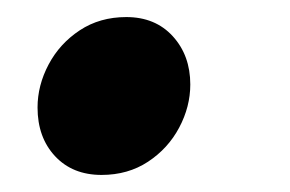

<svg xmlns="http://www.w3.org/2000/svg" viewBox="-20 -193 340 225"><path d="M99 12Q65 12 44.5 -10Q24 -32 24 -67Q24 -93 37 -117.5Q50 -142 73.5 -157.5Q97 -173 128 -173Q162 -173 182.5 -150.5Q203 -128 203 -94Q203 -68 190 -43.5Q177 -19 153.5 -3.5Q130 12 99 12Z"/></svg>

Font: Source Sans 3 ExtraBold
Style: Italic
Weight: 800
Italic angle: -11°
Version: Version 3.052;hotconv 1.1.0;makeotfexe 2.6.0